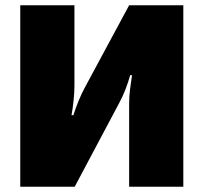

<svg xmlns="http://www.w3.org/2000/svg" viewBox="-20 -710 774 730"><path d="M677 -690V0H471V-317Q471 -344 474.5 -370.5Q478 -397 482 -424H475Q467 -396 457 -370Q447 -344 433 -318L264 0H57V-690H263V-384Q263 -359 260 -330Q257 -301 252 -272H259Q268 -300 279 -327Q290 -354 303 -378L471 -690Z"/></svg>

Font: Exo 2 Black
Style: Regular
Weight: 900
Designer: Natanael Gama
Foundry: Natanael Gama
Version: Version 2.010